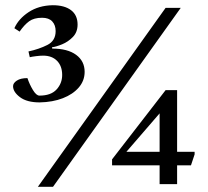

<svg xmlns="http://www.w3.org/2000/svg" viewBox="-20 -705 795 735"><path d="M614 -675H672L183 10H125ZM658 -360V-124H725V-114L711 -72H658V0H591V-72H409V-95L614 -360ZM464 -124H591V-271ZM35 -597Q51 -633 89.5 -658.5Q128 -684 182 -685Q227 -685 252 -666Q277 -647 277 -611Q277 -582 259 -563.5Q241 -545 218 -535.5Q195 -526 179 -524L180 -519Q239 -519 271.5 -495Q304 -471 304 -430Q304 -396 281.5 -370Q259 -344 220.5 -329Q182 -314 132 -313Q83 -313 56.5 -333Q30 -353 30 -375Q30 -387 44.5 -396.5Q59 -406 85 -406Q93 -382 106 -360.5Q119 -339 131 -339Q175 -339 196.5 -362.5Q218 -386 218 -418Q218 -452 198.5 -472Q179 -492 145 -492Q134 -492 118 -490Q102 -488 94 -486L89 -508Q130 -517 161.5 -533Q193 -549 193 -586Q193 -609 180 -623Q167 -637 141 -637Q110 -637 91.5 -623.5Q73 -610 55 -584Z"/></svg>

Font: Gulzar
Style: Regular
Weight: 400
Designer: Borna Izadpanah, Alice Savoie, Simon Cozens, Fiona Ross
Version: Version 1.000;[7b34f74]; ttfautohint (v1.8.4)